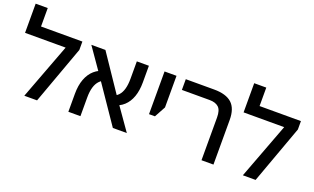

<svg xmlns="http://www.w3.org/2000/svg" viewBox="-81 -1187 2643 1614"><g transform="rotate(20 1240.5 -380.0)"><path d="M123 -595H493V-520L304 0H190L378 -499H15V-760H123Z M982 0 724 -378 573 -595H699L940 -238L1107 0ZM584 0V-161Q584 -236 605 -292Q626 -348 665.5 -382.5Q705 -417 762 -429L794 -354Q761 -345 738 -321.5Q715 -298 703.5 -259.5Q692 -221 692 -167V0ZM917 -181 881 -255Q915 -263 937 -287Q959 -311 969.5 -349Q980 -387 980 -440V-595H1088V-446Q1088 -373 1068.5 -318Q1049 -263 1011 -228Q973 -193 917 -181Z M1228 -213V-595H1335V-312L1281 -213Z M1775 0V-382Q1775 -448 1747 -473.5Q1719 -499 1666 -499H1418V-595H1672Q1779 -595 1830.5 -548Q1882 -501 1882 -399V0Z M2078 -595H2448V-520L2259 0H2145L2333 -499H1970V-760H2078Z"/></g></svg>

Font: Noto Sans Hebrew Medium
Style: Regular
Weight: 500
Designer: Monotype Design Team
Foundry: Monotype Imaging Inc.
Version: Version 2.003